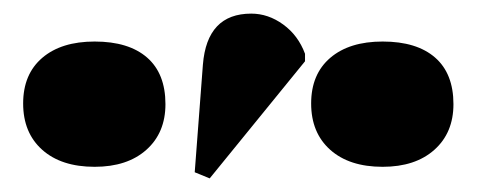

<svg xmlns="http://www.w3.org/2000/svg" viewBox="-20 -848 700 282"><path d="M288 -586 266 -595 278 -753Q284 -828 349 -828Q374 -828 396 -812Q418 -796 428 -769V-758ZM119 -603Q70 -603 42 -628Q14 -653 14 -696Q14 -739 42 -763Q70 -787 119 -787Q169 -787 196 -763.5Q223 -740 223 -695Q223 -653 195 -628Q167 -603 119 -603ZM542 -603Q493 -603 465 -628Q437 -653 437 -696Q437 -739 465 -763Q493 -787 542 -787Q592 -787 619 -763.5Q646 -740 646 -695Q646 -653 618 -628Q590 -603 542 -603Z"/></svg>

Font: Display Black
Style: Regular
Weight: 900
Designer: Latin by Veronika Burian and Jose Scaglione. Greek by Irene Vlachou. Cyrillic by Vera Evstafieva.
Foundry: TypeTogether
Version: Version 3.002